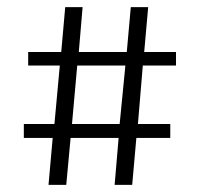

<svg xmlns="http://www.w3.org/2000/svg" viewBox="-20 -519 560 539"><path d="M182.1 -170.9H315.9L332 -335H196.8ZM46.9 -131.8V-170.9H132.8L147.9 -335H59.1V-373H151.9L163.1 -499H211.9L201.2 -373H335.9L347.2 -499H396L384.8 -373H474.1V-335H380.9L367.2 -170.9H458V-131.8H362.8L351.1 0H301.8L313 -131.8H178.2L166 0H116.2L127.9 -131.8Z"/></svg>

Font: Yrsa-Light
Style: Regular
Weight: 300
Designer: Anna Giedrys (Yrsa+Rasa design), David Brezina (Yrsa art-direction, Rasa art-direction, design)
Foundry: Rosetta Type Foundry
Version: Version 1.001;PS 1.1;hotconv 1.0.88;makeotf.lib2.5.647800